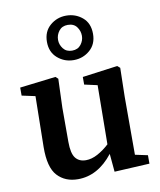

<svg xmlns="http://www.w3.org/2000/svg" viewBox="-86 -836 768 919"><g transform="rotate(-10 297.5 -376.5)"><path d="M397 9 389 -79Q316 14 219 14Q157 14 119.5 -26.5Q82 -67 83 -166L87 -413L22 -427V-466L197 -487L209 -476L204 -336V-170Q204 -114 221.5 -91.5Q239 -69 272 -69Q300 -69 329.5 -85Q359 -101 386 -126L389 -413L326 -427V-464L497 -487L510 -476L507 -336V-54L568 -41V0ZM298 -597Q326 -597 341 -616.5Q356 -636 356 -659Q356 -683 341.5 -702.5Q327 -722 298 -722Q270 -722 255 -702.5Q240 -683 240 -659Q240 -636 255 -616.5Q270 -597 298 -597ZM298 -551Q253 -551 219.5 -580Q186 -609 186 -659Q186 -709 219.5 -738Q253 -767 298 -767Q343 -767 376.5 -739Q410 -711 410 -659Q410 -609 376.5 -580Q343 -551 298 -551Z"/></g></svg>

Font: Source Serif Pro SemiBold
Style: Regular
Weight: 600
Designer: Frank Grießhammer
Foundry: Adobe Systems Incorporated
Version: Version 3.001;hotconv 1.0.111;makeotfexe 2.5.65597